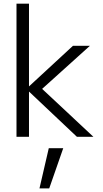

<svg xmlns="http://www.w3.org/2000/svg" viewBox="-20 -753 566 1057"><path d="M197.3 284.2 248.5 63H328.1L251 284.2ZM70.8 0V-732.9H139.6V-277.3L381.8 -501H475.1L211.9 -263.7L494.1 0H403.3L139.6 -249V0Z"/></svg>

Font: Ride Light
Style: Regular
Weight: 300
Version: Version 3.000